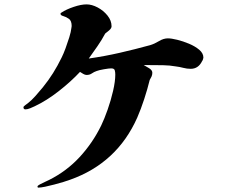

<svg xmlns="http://www.w3.org/2000/svg" viewBox="-20 -784 1040 876"><path d="M908 -521Q908 -519 906 -513Q904 -507 902 -505Q885 -470 850 -470Q833 -470 816 -474.5Q799 -479 782 -481Q754 -486 723.5 -486.5Q693 -487 664 -487Q657 -487 650.5 -487Q644 -487 636 -487Q645 -482 660 -473Q675 -464 675 -452Q675 -443 671.5 -435Q668 -427 663 -419Q653 -378 638 -332Q623 -286 606 -247Q514 -40 300 36Q290 40 270 46Q250 52 227.5 58Q205 64 185.5 68Q166 72 155 72Q151 72 151 67Q151 63 162.5 57Q174 51 187 45Q200 39 204 37Q284 -3 343.5 -67.5Q403 -132 442 -212Q456 -241 471 -283.5Q486 -326 496 -369.5Q506 -413 506 -444Q506 -455 503.5 -463.5Q501 -472 487 -472Q477 -472 454 -468Q431 -464 421 -460Q409 -456 399 -449Q389 -442 375 -442Q368 -442 359.5 -447Q351 -452 345 -456Q304 -412 248.5 -368.5Q193 -325 138 -299Q130 -295 117.5 -290Q105 -285 96 -285Q87 -285 87 -295Q87 -298 95.5 -304.5Q104 -311 107 -313Q124 -326 142.5 -347Q161 -368 175 -385Q201 -417 222 -450.5Q243 -484 261 -521Q270 -539 279 -563.5Q288 -588 296 -613.5Q304 -639 306 -658Q306 -660 306.5 -662Q307 -664 307 -665Q307 -689 294.5 -698Q282 -707 269 -710.5Q256 -714 256 -721Q256 -725 261 -727Q282 -741 316 -752.5Q350 -764 375 -764Q399 -764 425.5 -750Q452 -736 470.5 -713Q489 -690 489 -664Q489 -655 478 -645.5Q467 -636 460 -631Q444 -601 424.5 -573Q405 -545 385 -517Q456 -527 526 -543Q596 -559 665 -578Q685 -584 705.5 -596.5Q726 -609 746 -609Q762 -609 788.5 -602.5Q815 -596 842.5 -584.5Q870 -573 889 -557Q908 -541 908 -521Z"/></svg>

Font: Kaisei Tokumin ExtraBold
Style: Regular
Weight: 800
Designer: Font-Kai, 金井和夫
Foundry: KAZUO KANAI
Version: Version 5.003